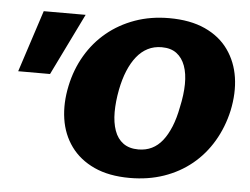

<svg xmlns="http://www.w3.org/2000/svg" viewBox="-50 -737 1062 817"><g transform="rotate(5 481.0 -329.0)"><path d="M532 17Q443 17 380 -12Q317 -41 280 -92Q243 -143 233 -209.5Q223 -276 239 -351Q254 -422 289 -481.5Q324 -541 376 -584Q428 -627 495 -651Q562 -675 641 -675Q731 -675 794.5 -646Q858 -617 894.5 -565.5Q931 -514 941 -448Q951 -382 935 -306Q919 -234 883.5 -174Q848 -114 796 -71.5Q744 -29 677.5 -6Q611 17 532 17ZM558 -107Q590 -107 615.5 -119.5Q641 -132 660.5 -156.5Q680 -181 695 -217.5Q710 -254 719 -302Q731 -356 731.5 -401Q732 -446 720 -479Q708 -512 683.5 -530.5Q659 -549 620 -549Q587 -549 560.5 -535.5Q534 -522 513.5 -496.5Q493 -471 478 -435Q463 -399 454 -353Q444 -301 444 -256.5Q444 -212 456 -178Q468 -144 493.5 -125.5Q519 -107 558 -107ZM156 -394H20L106 -658H285Z"/></g></svg>

Font: Ysabeau Infant Black
Style: Italic
Weight: 900
Italic angle: -12°
Designer: Christian Thalmann (Catharsis Fonts)
Version: Version 2.001;gftools[0.9.30]; featfreeze: ss01,ss02,lnum